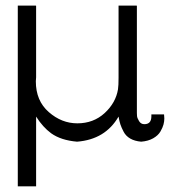

<svg xmlns="http://www.w3.org/2000/svg" viewBox="-20 -493 623 680"><path d="M43 167V-473.1H106.9L107.9 -472.2V-219.2Q107.9 -216.3 107.4 -212.2Q106.9 -208 106.9 -205.1Q106.9 -136.2 152.6 -96.2Q198.2 -56.2 253.9 -56.2Q311 -56.2 350.6 -92.5Q390.1 -128.9 397.9 -176.8Q399.9 -189.9 399.9 -217.8V-473.1H463.9L464.8 -472.2V-92.8Q464.8 -88.9 465.3 -82Q465.8 -75.2 472.4 -64.2Q479 -53.2 491.2 -53.2Q516.1 -53.2 516.1 -81.1V-87.9H561Q561 -85.9 561.5 -81.1Q562 -76.2 562 -73.2Q562 -63.5 559.1 -52.2Q556.2 -41 548.1 -27.1Q540 -13.2 522.5 -3.2Q504.9 6.8 480 8.8Q457 6.8 441.4 -2.2Q425.8 -11.2 418 -26.1Q410.2 -41 406.5 -52Q402.8 -63 399.9 -80.1Q353 1 252.9 8.8Q195.8 3.9 161.1 -21Q131.3 -43 107.9 -80.1V167Z"/></svg>

Font: CMU Bright
Style: Roman
Weight: 500
Version: Version 0.7.0